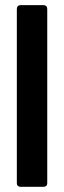

<svg xmlns="http://www.w3.org/2000/svg" viewBox="-20 -720 247 740"><path d="M162.1 -685.5Q162.1 -685.5 162.1 -685.5Q162.1 -685.5 162.1 -685.5Q162.1 -692.4 158.2 -696.3Q154.3 -700.2 148.4 -700.2Q148.4 -700.2 103.5 -700.2Q58.6 -700.2 58.6 -700.2Q58.6 -700.2 58.6 -700.2Q58.6 -700.2 58.6 -700.2Q52.7 -700.2 48.8 -696.3Q44.9 -692.4 44.9 -685.5Q44.9 -685.5 44.9 -647.5Q44.9 -608.4 44.9 -546.9Q44.9 -514.6 44.9 -476.6Q44.9 -439.5 44.9 -400.4Q44.9 -352.5 44.9 -303.7Q44.9 -254.9 44.9 -210Q44.9 -127.9 44.9 -70.3Q44.9 -13.7 44.9 -13.7Q44.9 -13.7 44.9 -13.7Q44.9 -13.7 44.9 -13.7Q44.9 -6.8 48.8 -3.9Q52.7 0 58.6 0Q58.6 0 103.5 0Q148.4 0 148.4 0Q148.4 0 148.4 0Q148.4 0 148.4 0Q154.3 0 158.2 -3.9Q162.1 -6.8 162.1 -13.7Q162.1 -13.7 162.1 -52.7Q162.1 -91.8 162.1 -153.3Q162.1 -185.5 162.1 -222.7Q162.1 -260.7 162.1 -299.8Q162.1 -347.7 162.1 -396.5Q162.1 -445.3 162.1 -490.2Q162.1 -572.3 162.1 -628.9Q162.1 -685.5 162.1 -685.5Z"/></svg>

Font: Franchise Goodkids
Style: Regular
Weight: 500
Designer: ""
Version: ""